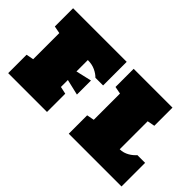

<svg xmlns="http://www.w3.org/2000/svg" viewBox="-86 -1063 1438 1438"><g transform="rotate(45 633.0 -344.0)"><path d="M399.4 -370.6 524.4 -399.4V-250.5L399.4 -279.8V-206.1L458 -193.4V0H46.9V-194.8L105.5 -206.1V-482.9L46.9 -494.1V-687.5H614.7V-437.5H533.2Q512.2 -459.5 478 -475.3Q443.8 -491.2 399.4 -491.2ZM1040.5 -187.5Q1061 -187.5 1079.6 -193.1Q1098.1 -198.7 1114 -207.8Q1129.9 -216.8 1142.8 -227.8Q1155.8 -238.8 1165.5 -250H1247.1V0H688.5V-194.8L747.1 -206.1V-483.9L688.5 -495.1V-687.5H1099.6V-495.1L1040.5 -483.9Z"/></g></svg>

Font: Holtwood One SC
Style: Regular
Weight: 400
Version: Version 1.000